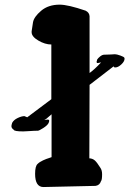

<svg xmlns="http://www.w3.org/2000/svg" viewBox="-20 -793 568 809"><path d="M357.4 -435.5 356.4 -126Q371.1 -125 380.4 -116.2Q389.6 -107.4 402.3 -86.9Q410.2 -76.2 410.2 -58.6Q410.2 -34.2 405.3 -29.3Q400.4 -12.7 382.8 -9.8L162.1 -4.9Q127.9 -5.9 127.9 -60.5Q127.9 -93.8 138.7 -102.5Q146.5 -110.4 161.1 -117.2Q175.8 -124 186.5 -127L197.3 -130.9V-311.5L176.8 -293.9Q174.8 -291 168 -289.1V-288.1H169.9Q172.9 -288.1 176.8 -288.6Q180.7 -289.1 181.6 -289.1Q191.4 -289.1 184.6 -274.4Q179.7 -264.6 162.1 -253.4Q144.5 -242.2 139.6 -242.2Q124 -242.2 105 -240.7Q85.9 -239.3 78.1 -239.3Q40 -239.3 38.1 -246.1L33.2 -250Q29.3 -253.9 28.3 -258.8Q27.3 -263.7 31.2 -275.4Q38.1 -288.1 54.7 -295.9Q71.3 -303.7 83 -303.7L94.7 -298.8L196.3 -375V-605.5Q169.9 -605.5 141.6 -622.1Q113.3 -638.7 113.3 -657.2V-661.1L119.1 -699.2Q123 -721.7 153.3 -747.6Q183.6 -773.4 231.4 -773.4Q266.6 -773.4 340.8 -748Q356.4 -740.2 357.4 -724.6V-485.4Q377.9 -500 406.2 -530.3Q394.5 -527.3 390.6 -527.3Q388.7 -527.3 387.7 -529.3Q386.7 -531.2 387.2 -533.7Q387.7 -536.1 388.7 -539.1V-541Q392.6 -547.9 401.9 -555.2Q411.1 -562.5 418.9 -562.5Q434.6 -562.5 448.2 -563.5Q461.9 -564.5 463.9 -564.5Q471.7 -564.5 486.8 -559.1Q502 -553.7 503.9 -549.8Q503.9 -548.8 504.4 -547.9Q504.9 -546.9 504.9 -545.9Q504.9 -534.2 491.2 -521.5Q477.5 -508.8 465.8 -508.8Q459 -508.8 459 -513.7Z"/></svg>

Font: Essays1743
Style: Bold
Weight: 700
Designer: Based on the typeface in a 1743 English translation of the essays of Montaigne.  PostScript/TrueType font designed by Jo
Version: Version 002.100